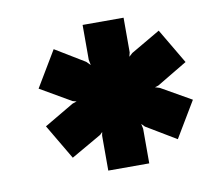

<svg xmlns="http://www.w3.org/2000/svg" viewBox="-56 -763 592 540"><g transform="rotate(-10 240.5 -493.0)"><path d="M212 -285H329V-384L326 -398L335 -389L420 -338L481 -440L395 -489L382 -493L392 -496L479 -548L420 -648L336 -599L326 -590L329 -602V-701H212V-601L215 -586L204 -597L120 -648L59 -546L147 -495L158 -492L146 -488L61 -438L120 -338L207 -388L214 -395L212 -385Z"/></g></svg>

Font: Fixel Display 20240404 Black
Style: Italic
Weight: 900
Italic angle: -10°
Designer: AlfaBravo + MacPaw
Foundry: Kyrylo Tkachov, Marchela Mozhyna, Serhii Makarenko, Maria Weinstein, Zakhar Kryvoshyya
Version: Version 1.211;Glyphs 3.2 (3225)